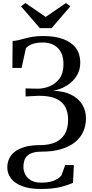

<svg xmlns="http://www.w3.org/2000/svg" viewBox="-20 -988 608 1263"><path d="M245 255Q174.5 255 126.2 236.8Q78 218.5 53 186.5Q28 154.5 28 113.5Q28 83.5 39.8 57Q51.5 30.5 77.2 10.2Q103 -10 144.2 -21.8Q185.5 -33.5 244.5 -33.5Q301.5 -33.5 342.5 -51.2Q383.5 -69 405.8 -106.2Q428 -143.5 428 -200.5Q428 -248.5 409.5 -284Q391 -319.5 349 -338.8Q307 -358 235.5 -358L148.5 -353.5L148 -406.5L225.5 -404.5Q267 -404.5 306.5 -420.5Q346 -436.5 371.8 -471.8Q397.5 -507 397.5 -565Q397.5 -635.5 360.5 -672Q323.5 -708.5 261.5 -708.5Q217.5 -708.5 188.5 -696.8Q159.5 -685 150 -669L122 -541H61.5L63 -718.5Q83.5 -719.5 103.8 -724.5Q124 -729.5 146.8 -735.8Q169.5 -742 198 -746.5Q226.5 -751 264 -751Q341.5 -751 396 -730.8Q450.5 -710.5 479.2 -671.8Q508 -633 508 -577Q508 -535 491.8 -502.8Q475.5 -470.5 449 -447.2Q422.5 -424 390.8 -409.8Q359 -395.5 327.5 -390.5Q398 -389.5 446.5 -365.8Q495 -342 520.2 -301.5Q545.5 -261 545.5 -209Q545.5 -161.5 527.2 -121.2Q509 -81 472.5 -52Q436 -23 381.5 -6.8Q327 9.5 254.5 9.5Q216.5 9.5 192.8 17.8Q169 26 156.2 40.2Q143.5 54.5 138.8 72.2Q134 90 134 109.5Q134 136.5 146.5 160.2Q159 184 184.8 198.8Q210.5 213.5 251 213.5Q287.5 213.5 313.8 206.8Q340 200 357.5 189Q375 178 384 166L409 98H466L460 215Q431 228 380.8 241.5Q330.5 255 245 255ZM242 -803 118 -946.5 147.5 -968 280.5 -876.5 414 -968 443 -946.5 319.5 -803Z"/></svg>

Font: Merriweather 72pt
Style: Regular
Weight: 400
Version: Version 2.100